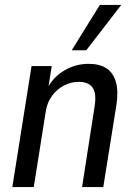

<svg xmlns="http://www.w3.org/2000/svg" viewBox="-20 -759 545 779"><path d="M30 0 108 -491H190L175 -397H170Q195 -446 241 -473Q287 -500 339 -500Q385 -500 412.5 -481.5Q440 -463 450.5 -425.5Q461 -388 452 -331L399 0H313L363 -322Q370 -362 364 -384.5Q358 -407 341.5 -417Q325 -427 299 -427Q269 -427 240.5 -412.5Q212 -398 192 -371.5Q172 -345 166 -309L117 0ZM271 -555 385 -739H472L330 -555Z"/></svg>

Font: Nunito Sans 10pt Condensed Medium
Style: Italic
Weight: 500
Width: 3
Italic angle: -9°
Designer: Vernon Adams
Foundry: Vernon Adams
Version: Version 3.101;gftools[0.9.27]